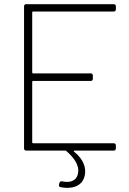

<svg xmlns="http://www.w3.org/2000/svg" viewBox="-20 -720 617 918"><path d="M534 -675V-690C534 -696 530 -700 524 -700H105C99 -700 95 -696 95 -690V-10C95 -4 99 0 105 0H292C294 0 296 0 297 2C332 32 361 70 353 109C346 147 312 155 277 147C270 146 266 148 264 155L262 163C261 169 263 174 270 175C315 184 372 177 385 120C393 84 381 43 334 5C331 3 333 0 336 0H524C530 0 534 -4 534 -10V-25C534 -31 530 -35 524 -35H138C136 -35 134 -37 134 -39V-329C134 -331 136 -333 138 -333H414C420 -333 424 -337 424 -343V-359C424 -365 420 -369 414 -369H138C136 -369 134 -371 134 -373V-661C134 -663 136 -665 138 -665H524C530 -665 534 -669 534 -675Z"/></svg>

Font: Barlow ExtraLight
Style: Regular
Weight: 275
Designer: Jeremy Tribby
Foundry: Tribby Type
Version: Version 1.422;hotconv 1.0.109;makeotfexe 2.5.65596